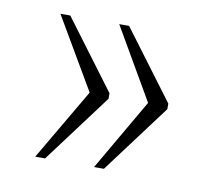

<svg xmlns="http://www.w3.org/2000/svg" viewBox="-51 -509 539 479"><g transform="rotate(10 218.0 -270.0)"><path d="M215 -89H240L370 -263V-277L240 -451H215L320 -270ZM66 -89H91L221 -263V-277L91 -451H66L172 -270Z"/></g></svg>

Font: Noto Serif Sinhala SemiCondensed ExtraLight
Style: Regular
Weight: 200
Width: 4
Designer: Jelle Bosma - Monotype Design Team
Foundry: Monotype Imaging Inc.
Version: Version 2.007